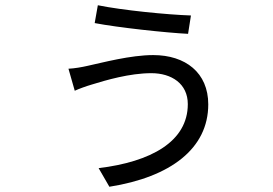

<svg xmlns="http://www.w3.org/2000/svg" viewBox="-20 -656 1040 732"><path d="M696 -259C696 -116 555 -39 356 -15L397 56C631 19 774 -90 774 -258C774 -379 687 -446 564 -446C477 -446 370 -417 314 -405C292 -400 264 -395 241 -394L265 -310C280 -317 307 -327 331 -334C383 -350 474 -377 557 -377C634 -377 696 -337 696 -259ZM353 -636 341 -568C429 -551 615 -531 697 -527L708 -597C617 -600 446 -617 353 -636Z"/></svg>

Font: Source Han Sans KR Regular
Style: Regular
Weight: 400
Designer: Ryoko NISHIZUKA (kana & ideographs); Paul D. Hunt (Latin, Greek & Cyrillic); Wenlong ZHANG (bopomofo); Sandoll Communica
Foundry: Adobe Systems Incorporated
Version: Version 1.004;PS 1.004;hotconv 1.0.82;makeotf.lib2.5.63406